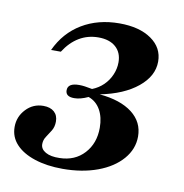

<svg xmlns="http://www.w3.org/2000/svg" viewBox="-58 -483 527 549"><g transform="rotate(10 205.5 -208.0)"><path d="M158.1 11.3Q112.1 11.3 76.6 -0.4Q41.1 -12.1 21.8 -33.1Q2.4 -54 2.4 -83.1Q2.4 -112.9 23 -134.7Q43.5 -156.5 73.4 -156.5Q93.5 -156.5 104.8 -146.4Q116.1 -136.3 116.1 -118.5Q116.1 -103.2 109.3 -91.9Q102.4 -80.6 95.6 -70.6Q88.7 -60.5 88.7 -48.4Q88.7 -33.9 103.6 -25.4Q118.5 -16.9 144.4 -17.7Q188.7 -18.5 215.7 -48Q242.7 -77.4 242.7 -122.6Q242.7 -153.2 230.6 -174.6Q218.5 -196 196 -204Q183.9 -198.4 174.2 -196Q164.5 -193.5 155.6 -193.5Q130.6 -193.5 130.6 -212.1Q130.6 -233.1 163.7 -233.1Q171.8 -233.1 180.2 -231.9Q188.7 -230.6 201.6 -228.2Q220.2 -235.5 233.9 -248.8Q247.6 -262.1 255.2 -279.8Q262.9 -297.6 262.9 -316.1Q262.9 -344.4 244.8 -360.5Q226.6 -376.6 194.4 -376.6Q163.7 -376.6 138.7 -361.7Q113.7 -346.8 95.2 -317.7H66.9Q91.1 -370.2 137.9 -398.4Q184.7 -426.6 246.8 -426.6Q304.8 -426.6 339.5 -402.4Q374.2 -378.2 374.2 -337.9Q374.2 -296 334.3 -263.3Q294.4 -230.6 225.8 -216.9Q287.1 -211.3 321 -185.1Q354.8 -158.9 354.8 -116.9Q354.8 -80.6 329.4 -51.2Q304 -21.8 259.3 -5.2Q214.5 11.3 158.1 11.3Z"/></g></svg>

Font: Playfair 5pt SemiExpanded Light
Style: Bold Italic
Weight: 700
Italic angle: -15.6°
Version: Version 2.001;gftools[0.9.30]